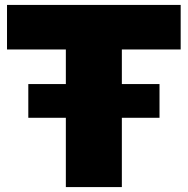

<svg xmlns="http://www.w3.org/2000/svg" viewBox="-20 -760 762 780"><path d="M714 -559H475V-418.5H628V-281.5H475V0H247.5V-281.5H95V-418.5H247.5V-559H8.5V-740H714Z"/></svg>

Font: Encode Sans Semi Expanded Black
Style: Regular
Weight: 900
Width: 6
Designer: Multiple Designers
Foundry: Impallari Type
Version: Version 2.000